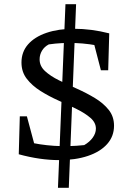

<svg xmlns="http://www.w3.org/2000/svg" viewBox="-20 -759 632 921"><path d="M310 142H258L294 -739H345ZM263 9Q218 9 169.5 2Q121 -5 70 -19L106 -80Q170 -64 240 -59.5Q310 -55 384 -63Q410 -78 425 -99Q440 -120 440 -142Q440 -171 414 -193.5Q388 -216 347.5 -236Q307 -256 261 -276.5Q215 -297 174.5 -322.5Q134 -348 108.5 -381Q83 -414 83 -459Q83 -510 114.5 -546Q146 -582 203 -601.5Q260 -621 336 -621Q376 -621 418.5 -615.5Q461 -610 504 -599L479 -534Q409 -550 342 -552.5Q275 -555 214 -546Q193 -535 181.5 -516Q170 -497 170 -474Q170 -442 196 -418Q222 -394 262.5 -374Q303 -354 349 -333.5Q395 -313 435.5 -288.5Q476 -264 501.5 -232Q527 -200 527 -156Q527 -105 494 -68Q461 -31 401.5 -11Q342 9 263 9ZM158 -18 70 -19 75 -201H109ZM464 -422 418 -599H504L499 -422Z"/></svg>

Font: Piazzolla Thin Medium
Style: Regular
Weight: 500
Version: Version 2.005